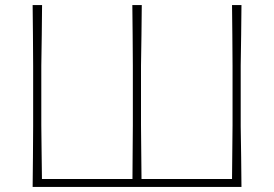

<svg xmlns="http://www.w3.org/2000/svg" viewBox="-20 -733 1075 753"><path d="M108 0Q109 -61 109.2 -117Q109.5 -173 110 -238V-475Q109.5 -540.5 109.2 -596.5Q109 -652.5 108 -713H145Q144.5 -652.5 143.8 -596.5Q143 -540.5 142 -475V-242Q142.5 -184 143.2 -133.8Q144 -83.5 144.5 -31H499.5Q500 -83.5 500.2 -133.8Q500.5 -184 501 -242V-475Q500.5 -540.5 500.2 -596.5Q500 -652.5 499 -713H536Q535.5 -652.5 534.8 -596.5Q534 -540.5 533 -475V-242Q533.5 -184 534 -133.8Q534.5 -83.5 535 -31H890Q890.5 -83.5 891 -133.8Q891.5 -184 892 -242V-475Q891.5 -540.5 891.2 -596.5Q891 -652.5 890 -713H927Q926.5 -652.5 925.8 -596.5Q925 -540.5 924 -475V-238Q925 -173 925.8 -117Q926.5 -61 927 0Z"/></svg>

Font: Commissioner Loud Thin
Style: Regular
Weight: 100
Designer: Kostas Bartsokas
Foundry: Kostas Bartsokas
Version: Version 1.000; ttfautohint (v1.8.3)